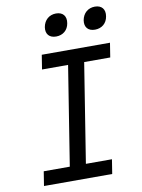

<svg xmlns="http://www.w3.org/2000/svg" viewBox="-101 -1013 801 1081"><g transform="rotate(-10 300.0 -472.5)"><path d="M497 -817C536 -817 565 -841 571 -880C578 -920 557 -945 518 -945C479 -945 450 -920 443 -880C437 -841 458 -817 497 -817ZM275 -817C314 -817 343 -841 349 -880C356 -920 335 -945 296 -945C257 -945 228 -920 221 -880C215 -841 236 -817 275 -817ZM61 0H451L464 -82H315L405 -648H554L567 -730H177L164 -648H313L223 -82H74Z"/></g></svg>

Font: JetBrains Mono
Style: Italic
Weight: 400
Italic angle: -9°
Monospace: yes
Designer: Philipp Nurullin, Konstantin Bulenkov
Foundry: JetBrains
Version: Version 2.305